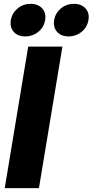

<svg xmlns="http://www.w3.org/2000/svg" viewBox="-20 -967 476 987"><path d="M300.8 -727.5 180.2 0H4.4L125 -727.5ZM332.5 -779.8Q293.9 -779.8 273.2 -803.5Q252.4 -827.1 258.3 -863.8Q264.6 -899.9 293.2 -923.6Q321.8 -947.3 360.4 -947.3Q398.4 -947.3 419.7 -923.6Q440.9 -899.9 434.6 -863.8Q428.7 -827.1 399.7 -803.5Q370.6 -779.8 332.5 -779.8ZM109.4 -779.8Q71.3 -779.8 50.5 -803.5Q29.8 -827.1 35.6 -863.8Q42 -899.9 70.6 -923.6Q99.1 -947.3 137.2 -947.3Q175.8 -947.3 197 -923.6Q218.3 -899.9 211.9 -863.8Q206.1 -827.1 177 -803.5Q147.9 -779.8 109.4 -779.8Z"/></svg>

Font: Inter Display ExtraBold
Style: Italic
Weight: 800
Italic angle: -9.39999°
Designer: Rasmus Andersson
Foundry: rsms
Version: Version 4.000;git-a52131595